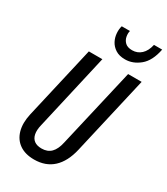

<svg xmlns="http://www.w3.org/2000/svg" viewBox="-231 -1049 1004 1156"><g transform="rotate(30 271.0 -470.5)"><path d="M204 9Q142 9 102 -19Q62 -47 48 -97.5Q34 -148 49 -215L165 -720H259L138 -190Q129 -153 134.5 -126Q140 -99 159 -85Q178 -71 210 -71Q251 -71 275.5 -95.5Q300 -120 311 -171L438 -720H532L407 -176Q386 -85 335 -38Q284 9 204 9ZM377 -787Q336 -787 310 -804Q284 -821 271 -846Q258 -871 256 -899.5Q254 -928 261 -950H318Q313 -933 317 -910.5Q321 -888 337.5 -872Q354 -856 387 -856Q423 -856 449 -880Q475 -904 485 -950H542Q525 -864 478 -825.5Q431 -787 377 -787Z"/></g></svg>

Font: Instrument Sans Condensed Medium
Style: Italic
Weight: 500
Width: 3
Italic angle: -13°
Designer: Rodrigo Fuenzalida
Foundry: fragTYPE
Version: Version 1.000;gftools[0.9.28]